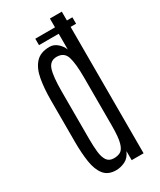

<svg xmlns="http://www.w3.org/2000/svg" viewBox="-218 -944 854 1022"><g transform="rotate(-30 208.5 -433.0)"><path d="M178.2 5.4Q128.9 5.4 104 -26.1Q79.1 -57.6 70.8 -112.1Q62.5 -166.5 62.5 -234.9V-492.2Q62.5 -563 72.5 -619.4Q82.5 -675.8 111.8 -708.5Q141.1 -741.2 197.8 -741.2Q223.6 -741.2 244.9 -722.9Q266.1 -704.6 275.4 -680.2V-870.6H348.6V0H275.4V-55.7Q260.3 -20.5 232.9 -7.6Q205.6 5.4 178.2 5.4ZM199.7 -55.7Q222.7 -55.7 239.7 -64.9Q256.8 -74.2 266.4 -107.4Q275.9 -140.6 275.9 -211.9V-506.3Q275.9 -595.2 262.7 -635.7Q249.5 -676.3 203.1 -676.3Q163.1 -675.8 149.4 -636Q135.7 -596.2 135.7 -502.9V-212.9Q135.7 -166 139.6 -130.6Q143.6 -95.2 157.2 -75.4Q170.9 -55.7 199.7 -55.7ZM154.3 -776.9V-816.4H382.3V-776.9Z"/></g></svg>

Font: Antonio Thin
Style: Regular
Weight: 250
Designer: Vernon Adams
Foundry: Vernon Adams
Version: Version 1.002